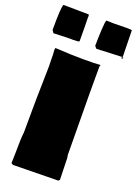

<svg xmlns="http://www.w3.org/2000/svg" viewBox="-186 -1075 835 1166"><g transform="rotate(20 231.5 -492.0)"><path d="M45.9 -52.2Q45.9 -151.4 51.3 -189.9Q51.3 -402.3 57.1 -618.2Q55.7 -648.9 55.7 -680.2V-696.3Q53.7 -711.4 53.7 -723.1Q53.7 -734.9 56.2 -738.3Q160.6 -731.9 239.3 -731.9Q317.9 -731.9 347.2 -734.9Q348.1 -733.4 348.6 -726.6H345.2V-549.8L348.6 -152.3Q348.6 -147.9 350.1 -145V-144Q351.6 -141.1 351.6 -137.7L355.5 4.4Q353 9.8 346.7 12.7H330.1L56.6 17.1Q51.8 14.6 43.9 9.8L44.4 1.5ZM340.8 -999.5 423.8 -1001Q453.6 -1001 455.1 -997.1Q457.5 -922.9 458.5 -830.1Q457 -827.1 457 -825.2L453.6 -825.7L291 -818.8L278.3 -833Q278.3 -874.5 281.2 -934.8Q284.2 -995.1 290 -1001Q316.9 -999.5 340.8 -999.5ZM278.3 -832.5V-833ZM456.5 -824.7 463.4 -824.2Q463.4 -815.9 456.5 -815.9Q453.6 -815.9 451.7 -817.9ZM178.2 -965.8 179.2 -918V-902.8Q179.2 -849.6 179.7 -826.7Q174.8 -821.3 140.1 -821.3L129.9 -821.8H105L13.7 -818.4Q3.4 -833.5 2 -835.4Q2 -988.8 12.7 -1001Q30.3 -1000.5 87.2 -1000.2Q144 -1000 175.3 -999Q178.7 -998 178.7 -986.8L178.2 -981.4Z"/></g></svg>

Font: Bowlby One
Style: Regular
Weight: 400
Designer: vernon adams
Foundry: vernon adams
Version: Version 1.001